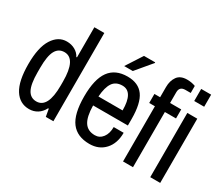

<svg xmlns="http://www.w3.org/2000/svg" viewBox="-117 -957 1447 1253"><g transform="rotate(30 607.0 -330.5)"><path d="M297 -56H292Q275 -23 247.5 -6Q220 11 186 11Q115 11 75.5 -51.5Q36 -114 36 -242Q36 -368 76.5 -431.5Q117 -495 181 -495Q216 -495 243.5 -479.5Q271 -464 284 -438H289V-665H364V0H307ZM115 -259V-225Q115 -136 136.5 -96Q158 -56 202 -56Q289 -56 289 -225V-256Q289 -427 202 -427Q158 -427 136.5 -387.5Q115 -348 115 -259Z M649 -543H584L663 -665H747L748 -661ZM799 -267V-219H537Q538 -135 563.5 -95.5Q589 -56 643 -56Q679 -56 701.5 -85.5Q724 -115 724 -164H799Q799 -84 755.5 -36.5Q712 11 641 11Q548 11 502.5 -49Q457 -109 457 -241Q457 -371 502 -433Q547 -495 639 -495Q721 -495 760 -441Q799 -387 799 -267ZM538 -287H720Q720 -427 639 -427Q590 -427 566.5 -392.5Q543 -358 538 -287Z M1048 -661V-608H1008Q964 -608 964 -565V-484H1048V-416H964V0H889V-416H846V-484H889V-561Q889 -608 911.5 -640Q934 -672 985 -672Q1019 -672 1048 -661ZM1094 -665H1169V-574H1094ZM1094 -484H1169V0H1094Z"/></g></svg>

Font: Pragati Narrow
Style: Regular
Weight: 400
Designer: Hector Gatti, Marcela Romero, Pablo Cosgaya and Nicolas Silva
Foundry: Omnibus-Type
Version: Version 1.010; ttfautohint (v1.3)